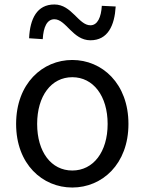

<svg xmlns="http://www.w3.org/2000/svg" viewBox="-20 -825 646 858"><path d="M303 13C436 13 554 -91 554 -271C554 -452 436 -557 303 -557C170 -557 52 -452 52 -271C52 -91 170 13 303 13ZM303 -63C209 -63 146 -146 146 -271C146 -396 209 -480 303 -480C397 -480 461 -396 461 -271C461 -146 397 -63 303 -63ZM384 -645C462 -645 492 -711 497 -796L435 -799C432 -748 416 -712 384 -712C331 -712 301 -805 223 -805C145 -805 114 -741 110 -654L171 -650C174 -704 190 -739 223 -739C275 -739 305 -645 384 -645Z"/></svg>

Font: Noto Sans HK
Style: Regular
Weight: 400
Designer: Ryoko NISHIZUKA 西塚涼子 (kana, bopomofo & ideographs); Paul D. Hunt (Latin, Greek & Cyrillic); Sandoll Communications 산돌커뮤니
Foundry: Adobe
Version: Version 2.004;hotconv 1.0.118;makeotfexe 2.5.65603